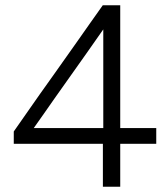

<svg xmlns="http://www.w3.org/2000/svg" viewBox="-20 -705 636 725"><path d="M368.5 0V-162H32V-208.5Q53.5 -239 79.5 -276.5Q105.5 -313.5 132 -351.5Q158.5 -389 181.5 -421L271 -547.5Q295 -581.5 319.5 -616.5Q344 -651 368 -685H434V-221.5H570V-162H434V0ZM186.5 -334Q166.5 -305.5 147 -277.5Q127 -249.5 107.5 -221.5H370V-594Q354.5 -572 339.5 -550.5Q324.5 -529 309 -507Z"/></svg>

Font: Heraclito Light
Style: Regular
Weight: 300
Designer: Kostas Bartsokas (font) & Cristiano Sobral (main changes)
Foundry: Kostas Bartsokas (font) & Cristiano Sobral (main changes)
Version: Version 1.00;July 8, 2020;FontCreator 13.0.0.2655 64-bit